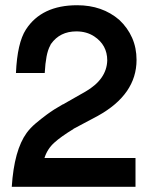

<svg xmlns="http://www.w3.org/2000/svg" viewBox="-20 -714 596 734"><path d="M498 -110V0H25Q34 -140 82 -206Q96 -225 116 -242Q136 -259 159 -276Q186 -296 220 -315H221L307 -364Q388 -411 390 -483Q390 -542 340 -575Q311 -594 272 -594Q209 -594 175 -546V-547L173 -541L174 -545Q172 -541 172 -540Q163 -524 158 -498Q153 -472 151 -435H41Q46 -550 79 -601Q139 -694 275 -694Q371 -694 436 -638Q468 -608 485 -569.5Q502 -531 502 -485Q502 -353 354 -271L260 -221H261Q212 -191 188 -169Q161 -145 150 -110Z"/></svg>

Font: Ekushey Bangla
Style: Bold
Weight: 700
Designer: Al Mamun Sumon
Foundry: Al Mamun Sumon
Version: Version 1.0